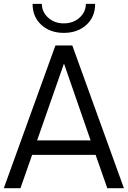

<svg xmlns="http://www.w3.org/2000/svg" viewBox="-20 -989 671 1009"><path d="M315 -816.2Q243.8 -816.2 197.5 -858.1Q151.2 -900 151.2 -968.8H200Q200 -926.2 233.1 -896.2Q266.2 -866.2 315 -866.2Q365 -866.2 398.1 -896.2Q431.2 -926.2 431.2 -968.8H480Q480 -900 433.8 -858.1Q387.5 -816.2 315 -816.2ZM543.8 0 482.5 -175H148.8L87.5 0H0L271.2 -750H360L631.2 0ZM175 -251.2H456.2L316.2 -655Z"/></svg>

Font: Now Alt
Style: Regular
Weight: 400
Designer: Alfredo Marco Pradil
Foundry: Alfredo Marco Pradil
Version: Version 1.002;PS 001.002;hotconv 1.0.88;makeotf.lib2.5.64775